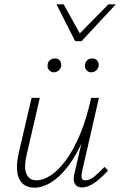

<svg xmlns="http://www.w3.org/2000/svg" viewBox="-20 -862 555 887"><path d="M138 5Q116 5 98.5 -4Q81 -13 70.5 -32Q60 -51 58.5 -81Q57 -111 66 -153L126 -410H164L105 -155Q89 -91 101.5 -60Q114 -29 149 -29Q179 -29 214 -51.5Q249 -74 284 -121Q319 -168 349.5 -240.5Q380 -313 401 -410H425Q401 -302 367 -223Q333 -144 294 -93.5Q255 -43 215.5 -19Q176 5 138 5ZM359 4Q344 4 334 -3.5Q324 -11 321.5 -25.5Q319 -40 324 -61L405 -410H437L359 -69Q355 -48 358 -38.5Q361 -29 374 -29Q395 -29 416 -46.5Q437 -64 463 -91L479 -74Q446 -38 416 -17Q386 4 359 4ZM229 -528Q215 -528 206.5 -538.5Q198 -549 200 -563Q201 -576 210.5 -584Q220 -592 234 -592Q248 -592 256 -582.5Q264 -573 263 -558Q261 -546 251.5 -537Q242 -528 229 -528ZM402 -528Q387 -528 379 -538.5Q371 -549 373 -563Q374 -576 383.5 -584Q393 -592 406 -592Q421 -592 429 -582.5Q437 -573 436 -558Q434 -546 424.5 -537Q415 -528 402 -528ZM327 -672 338 -697 481 -842H515L357 -672ZM327 -672 241 -842H274L354 -698L357 -672Z"/></svg>

Font: Ysabeau Office ExtraLight
Style: Italic
Weight: 250
Italic angle: -12°
Designer: Christian Thalmann (Catharsis Fonts)
Version: Version 2.001;gftools[0.9.30]; featfreeze: tnum,lnum,ss02